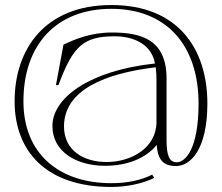

<svg xmlns="http://www.w3.org/2000/svg" viewBox="-20 -644 883 762"><path d="M422 98C479 98 544 86 592 62L584 49C541 71 486 83 422 83C215 83 73 -33 73 -242C73 -466 203 -609 422 -609C638 -609 768 -467 768 -233C768 -53 716 0 681 0C652 0 641 -28 641 -87V-332C641 -487 541 -515 424 -515C337 -515 273 -486 232 -467L202 -306H212C270 -464 313 -500 437 -500C488 -500 579 -482 595 -392C334 -364 188 -255 188 -144C188 -40 286 14 397 14C482 14 558 -14 602 -69C606 -12 626 15 679 15C736 15 803 -51 803 -233C803 -451 686 -624 422 -624C158 -624 38 -449 38 -242C38 -42 165 98 422 98ZM403 -1C312 -1 234 -47 234 -142C234 -287 397 -353 598 -377C600 -361 601 -344 601 -326V-160C601 -57 501 -1 403 -1Z"/></svg>

Font: Sprat Thin
Style: Regular
Weight: 100
Designer: Ethan Nakache
Foundry: Collletttivo
Version: Version 2.000;Glyphs 3.2 (3217)